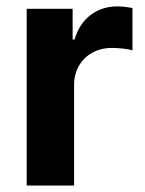

<svg xmlns="http://www.w3.org/2000/svg" viewBox="-20 -573 447 593"><path d="M62.4 -545.9H204.3V-450.8H210.2Q224.8 -500.3 259.9 -526.7Q295 -553.2 341.7 -553.2Q361.5 -553.2 389.1 -548.3V-417.5Q378.3 -420.8 360.2 -422.9Q342 -425 325.8 -425Q292.3 -425 265.6 -410.5Q239 -396 223.9 -369.9Q208.8 -343.9 208.8 -310.7V0H62.4Z"/></svg>

Font: Raveo Variable
Style: Regular
Weight: 400
Designer: Jakub Foglar, Rasmus Andersson (Inter)
Foundry: Jakubfoglar.com
Version: Version 1.000;Glyphs 3.2.3 (3260)